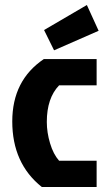

<svg xmlns="http://www.w3.org/2000/svg" viewBox="-20 -747 430 767"><path d="M167 -260Q167 -218 180 -174.5Q193 -131 216 -105H366V0H147Q29 -94 29 -262Q29 -426 155 -511H366V-406H216Q167 -355 167 -260ZM156 -627 327 -727 374 -624 196 -546Z"/></svg>

Font: Jockey One
Style: Regular
Weight: 400
Designer: TypeTogether
Foundry: TypeTogether
Version: Version 1.002